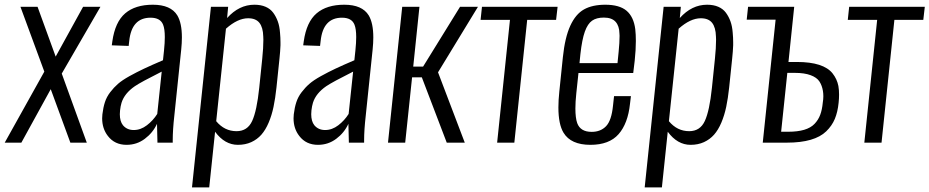

<svg xmlns="http://www.w3.org/2000/svg" viewBox="-26 -607 3955 817"><path d="M-5.9 0 162.6 -302.2 61 -578.1H133.8L210.9 -366.2L327.6 -578.1H401.4L236.8 -293.9L343.3 0H273.4L189.9 -227.5L64.9 0Z M512.7 9.3Q461.9 9.3 433.1 -28.3Q408.7 -59.6 408.7 -103.5Q408.7 -111.8 409.7 -120.6Q413.1 -149.4 420.4 -172.1Q427.7 -194.8 443.1 -214.8Q458.5 -234.9 476.1 -250.2Q493.7 -265.6 524.9 -283Q556.2 -300.3 587.2 -314.9Q618.2 -329.6 667.5 -350.6L671.9 -392.1Q675.3 -424.8 675.3 -449.2Q675.3 -483.9 668 -502Q656.2 -531.7 614.7 -531.7Q534.2 -531.7 523.9 -432.6L521.5 -411.6L449.7 -414.1Q450.2 -418 452.1 -431.6Q463.9 -513.7 506.8 -550.3Q549.8 -586.9 624.5 -586.9Q700.7 -586.9 728.5 -541.5Q748 -508.8 748 -447.8Q748 -423.8 745.1 -396L715.8 -114.7Q709 -54.2 709 -10.7Q709 -5.4 709 0H644Q642.1 -59.1 642.1 -80.1Q624.5 -42 590.3 -16.4Q556.2 9.3 512.7 9.3ZM543 -53.7Q572.8 -53.7 599.1 -74Q625.5 -94.2 643.1 -122.1L662.1 -302.2Q573.7 -257.8 547.9 -240.2Q503.9 -210 491.2 -169.9Q486.8 -155.3 484.9 -137.7Q483.9 -128.9 483.9 -121.1Q483.9 -90.8 497.1 -74.2Q514.2 -53.7 543 -53.7Z M791 190.4 871.6 -578.1H944.8L940.4 -530.3Q991.2 -586.9 1056.6 -586.9Q1084 -586.9 1104.2 -578.1Q1124.5 -569.3 1136.7 -552.7Q1148.9 -536.1 1156.2 -515.6Q1163.6 -495.1 1165.5 -467.8Q1167.5 -446.8 1167.5 -427.2Q1167.5 -420.4 1167.5 -414.1Q1166.5 -388.2 1163.1 -356.4L1150.4 -234.4Q1145.5 -188.5 1137.9 -152.3Q1130.4 -116.2 1117.2 -85.2Q1104 -54.2 1086.2 -33.9Q1068.4 -13.7 1043.2 -2.2Q1018.1 9.3 986.3 9.3Q930.2 9.3 889.2 -46.4L864.3 190.4ZM980.5 -48.8Q1026.9 -48.8 1046.9 -92Q1066.9 -135.3 1077.1 -233.4L1089.8 -356.4Q1094.7 -403.3 1094.7 -438Q1094.7 -444.8 1094.2 -451.7Q1093.3 -490.2 1077.9 -509.8Q1062.5 -529.3 1029.8 -529.3Q985.4 -529.3 935.5 -484.9L894 -91.3Q929.2 -48.8 980.5 -48.8Z M1327.1 9.3Q1276.4 9.3 1247.6 -28.3Q1223.1 -59.6 1223.1 -103.5Q1223.1 -111.8 1224.1 -120.6Q1227.5 -149.4 1234.9 -172.1Q1242.2 -194.8 1257.6 -214.8Q1272.9 -234.9 1290.5 -250.2Q1308.1 -265.6 1339.4 -283Q1370.6 -300.3 1401.6 -314.9Q1432.6 -329.6 1481.9 -350.6L1486.3 -392.1Q1489.7 -424.8 1489.7 -449.2Q1489.7 -483.9 1482.4 -502Q1470.7 -531.7 1429.2 -531.7Q1348.6 -531.7 1338.4 -432.6L1335.9 -411.6L1264.2 -414.1Q1264.6 -418 1266.6 -431.6Q1278.3 -513.7 1321.3 -550.3Q1364.3 -586.9 1439 -586.9Q1515.1 -586.9 1543 -541.5Q1562.5 -508.8 1562.5 -447.8Q1562.5 -423.8 1559.6 -396L1530.3 -114.7Q1523.4 -54.2 1523.4 -10.7Q1523.4 -5.4 1523.4 0H1458.5Q1456.5 -59.1 1456.5 -80.1Q1439 -42 1404.8 -16.4Q1370.6 9.3 1327.1 9.3ZM1357.4 -53.7Q1387.2 -53.7 1413.6 -74Q1439.9 -94.2 1457.5 -122.1L1476.6 -302.2Q1388.2 -257.8 1362.3 -240.2Q1318.4 -210 1305.7 -169.9Q1301.3 -155.3 1299.3 -137.7Q1298.3 -128.9 1298.3 -121.1Q1298.3 -90.8 1311.5 -74.2Q1328.6 -53.7 1357.4 -53.7Z M1625 0 1685.5 -578.1H1758.8L1732.4 -323.7H1774.4L1931.6 -578.1H2007.8L1837.9 -299.3L1951.7 0H1875L1769 -277.8H1727.5L1698.2 0Z M2089.4 0 2144 -522.5H2019L2024.9 -578.1H2346.7L2340.3 -522.5H2217.3L2162.6 0Z M2486.3 9.3Q2403.3 9.3 2372.1 -42Q2350.1 -78.1 2350.1 -149.9Q2350.1 -180.7 2354 -217.3L2369.1 -363.3Q2377.9 -447.8 2400.6 -497.3Q2423.3 -546.9 2459 -566.9Q2494.6 -586.9 2549.8 -586.9Q2609.9 -586.9 2640.1 -561.3Q2670.4 -535.6 2677.2 -482.9Q2679.7 -460.4 2679.7 -432.6Q2679.7 -395 2674.8 -348.6L2668.5 -296.4H2435.5L2426.3 -210Q2422.4 -173.3 2422.4 -145.5Q2422.4 -105 2430.2 -83Q2443.8 -45.9 2491.7 -45.9Q2529.8 -45.9 2553 -70.1Q2576.2 -94.2 2582.5 -157.7L2586.9 -197.8H2658.7L2654.8 -165.5Q2646 -81.5 2606.2 -36.1Q2566.4 9.3 2486.3 9.3ZM2439.9 -338.4H2601.6L2606.4 -386.2Q2610.4 -425.3 2610.4 -454.6Q2610.4 -459.5 2609.9 -463.9Q2609.4 -496.6 2593.3 -514.4Q2577.1 -532.2 2543.5 -532.2Q2512.2 -532.2 2493.4 -519Q2474.6 -505.9 2462.6 -472.4Q2450.7 -439 2443.8 -377.4Z M2717.3 190.4 2797.9 -578.1H2871.1L2866.7 -530.3Q2917.5 -586.9 2982.9 -586.9Q3010.3 -586.9 3030.5 -578.1Q3050.8 -569.3 3063 -552.7Q3075.2 -536.1 3082.5 -515.6Q3089.8 -495.1 3091.8 -467.8Q3093.8 -446.8 3093.8 -427.2Q3093.8 -420.4 3093.8 -414.1Q3092.8 -388.2 3089.4 -356.4L3076.7 -234.4Q3071.8 -188.5 3064.2 -152.3Q3056.6 -116.2 3043.5 -85.2Q3030.3 -54.2 3012.5 -33.9Q2994.6 -13.7 2969.5 -2.2Q2944.3 9.3 2912.6 9.3Q2856.4 9.3 2815.4 -46.4L2790.5 190.4ZM2906.7 -48.8Q2953.1 -48.8 2973.1 -92Q2993.2 -135.3 3003.4 -233.4L3016.1 -356.4Q3021 -403.3 3021 -438Q3021 -444.8 3020.5 -451.7Q3019.5 -490.2 3004.2 -509.8Q2988.8 -529.3 2956.1 -529.3Q2911.6 -529.3 2861.8 -484.9L2820.3 -91.3Q2855.5 -48.8 2906.7 -48.8Z M3219.7 0 3274.4 -523.4H3151.4L3157.2 -578.1H3353.5L3329.1 -343.3H3364.7Q3421.9 -343.3 3459.7 -331.1Q3497.6 -318.8 3516.6 -294.9Q3535.6 -271 3541.5 -241.2Q3544.4 -224.6 3544.4 -204.1Q3544.4 -188 3542.5 -169.9Q3538.6 -130.4 3526.4 -101.1Q3514.2 -71.8 3489.7 -48.1Q3465.3 -24.4 3423.6 -12.2Q3381.8 0 3322.8 0ZM3297.9 -46.4H3327.6Q3368.2 -46.4 3396 -54.7Q3423.8 -63 3439.9 -79.8Q3456.1 -96.7 3464.1 -118.2Q3472.2 -139.6 3475.1 -170.4Q3477.5 -184.6 3477.5 -197.8Q3477.5 -209.5 3475.6 -220.7Q3471.7 -243.7 3460.7 -260.5Q3449.7 -277.3 3423.3 -287.1Q3397 -296.9 3356.4 -296.9H3324.2Z M3651.9 0 3706.5 -522.5H3581.5L3587.4 -578.1H3909.2L3902.8 -522.5H3779.8L3725.1 0Z"/></svg>

Font: Oswald
Style: Light
Weight: 300
Designer: Vernon Adams
Foundry: Vernon Adams
Version: 3.0; ttfautohint (v0.95.6-bc232) -l 8 -r 50 -G 200 -x 0 -w "